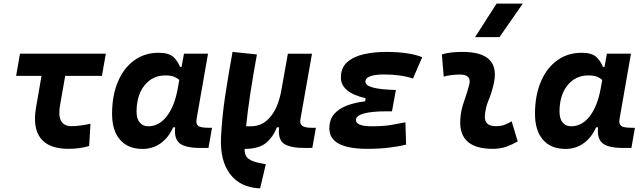

<svg xmlns="http://www.w3.org/2000/svg" viewBox="-20 -815 3556 1064"><path d="M359.9 9.8Q251 9.8 205.6 -48.3Q160.2 -106.4 179.7 -219.7L210 -394.5H69.3L90.8 -517.6H566.4L544.9 -394.5H341.3L313 -232.9Q292 -115.7 377 -115.7Q418.9 -115.7 481.4 -129.4L474.1 -5.9Q421.4 9.8 359.9 9.8Z M986.3 -444.3 999.5 -517.6H1132.8L1069.3 -154.8Q1064.9 -129.4 1077.6 -118.2Q1090.3 -106.9 1136.2 -106.9H1154.8L1135.3 4.9H1090.8Q1007.3 4.9 975.6 -21Q943.8 -46.9 950.7 -109.4H939.5Q914.1 -51.8 870.1 -20.8Q826.2 10.3 770 10.3Q689.5 10.3 645.3 -40.5Q601.1 -91.3 601.1 -184.1Q601.1 -285.6 633.3 -361.8Q665.5 -438 723.6 -480.2Q781.7 -522.5 858.9 -522.5Q914.6 -522.5 939.2 -500.7Q963.9 -479 977.5 -444.3ZM896.5 -397Q824.7 -397 780.8 -341.8Q736.8 -286.6 736.8 -196.3Q736.8 -157.7 753.9 -136.5Q771 -115.2 801.8 -115.2Q860.8 -115.2 904.1 -170.4Q947.3 -225.6 965.3 -325.7L973.6 -371.6Q961.9 -382.8 944.3 -389.9Q926.8 -397 896.5 -397Z M1421.4 229 1413.6 228.5Q1309.1 221.7 1254.4 148.9Q1199.7 76.2 1204.6 -50.3Q1210 -164.1 1227.3 -279.8Q1244.6 -395.5 1268.6 -527.3L1403.8 -513.2Q1359.4 -271.5 1343.8 -115.2H1371.1Q1434.1 -115.2 1477.5 -166.3Q1521 -217.3 1539.1 -313.5L1540 -319.3Q1540.5 -322.8 1541 -325.7V-325.2L1575.2 -517.1H1709L1645 -155.3Q1640.1 -129.4 1654.8 -118.2Q1669.4 -106.9 1706.5 -106.9H1730.5L1710.9 4.4L1675.8 4.9Q1594.2 5.9 1556.9 -16.4Q1519.5 -38.6 1526.4 -109.4H1514.2Q1493.7 -55.2 1453.9 -22.7Q1414.1 9.8 1335.4 10.3Q1334.5 47.9 1357.7 65.4Q1380.9 83 1438 92.3L1453.1 94.7Z M2016.1 9.8Q1805.2 9.8 1805.2 -103Q1805.2 -151.9 1831.5 -182.6Q1857.9 -213.4 1902.8 -230.2Q1947.8 -247.1 2003.4 -253.4L2006.3 -270.5Q1869.1 -302.2 1869.1 -385.3Q1869.1 -439.5 1904.1 -470.5Q1939 -501.5 1995.8 -514.4Q2052.7 -527.3 2118.7 -527.3Q2247.6 -527.3 2319.8 -498L2268.6 -379.9Q2201.2 -402.3 2107.4 -402.3Q2059.6 -402.3 2032.2 -392.6Q2004.9 -382.8 2004.9 -362.3Q2004.9 -341.8 2045.2 -330.3Q2085.4 -318.8 2173.8 -316.4L2152.3 -198.2H2127Q1952.6 -198.2 1952.6 -149.4Q1952.6 -115.2 2042 -115.2Q2105.5 -115.2 2148.9 -122.8Q2192.4 -130.4 2226.6 -137.2L2230.5 -13.7Q2188 -2.9 2134 3.4Q2080.1 9.8 2016.1 9.8Z M2815.4 -142.6 2849.1 -31.2Q2819.3 -14.2 2786.1 -2.2Q2752.9 9.8 2710 9.8Q2520.5 9.8 2530.8 -153.3Q2534.2 -205.6 2551.8 -253.9Q2569.3 -302.2 2580.1 -345.2Q2595.2 -401.9 2528.3 -401.9Q2481.9 -401.9 2439 -390.6L2428.7 -513.7Q2457.5 -522 2486.3 -524.7Q2515.1 -527.3 2543.9 -527.3Q2759.3 -527.3 2714.8 -345.2Q2703.6 -297.4 2687 -258.3Q2670.4 -219.2 2667 -172.4Q2663.1 -115.7 2729 -115.7Q2753.4 -115.7 2771.7 -121.8Q2790 -127.9 2815.4 -142.6ZM2612.8 -609.4 2731.9 -794.9H2877L2748 -609.4Z M3330.1 -444.3 3343.3 -517.6H3476.6L3413.1 -154.8Q3408.7 -129.4 3421.4 -118.2Q3434.1 -106.9 3480 -106.9H3498.5L3479 4.9H3434.6Q3351.1 4.9 3319.3 -21Q3287.6 -46.9 3294.4 -109.4H3283.2Q3257.8 -51.8 3213.9 -20.8Q3169.9 10.3 3113.8 10.3Q3033.2 10.3 2989 -40.5Q2944.8 -91.3 2944.8 -184.1Q2944.8 -285.6 2977.1 -361.8Q3009.3 -438 3067.4 -480.2Q3125.5 -522.5 3202.6 -522.5Q3258.3 -522.5 3283 -500.7Q3307.6 -479 3321.3 -444.3ZM3240.2 -397Q3168.5 -397 3124.5 -341.8Q3080.6 -286.6 3080.6 -196.3Q3080.6 -157.7 3097.7 -136.5Q3114.7 -115.2 3145.5 -115.2Q3204.6 -115.2 3247.8 -170.4Q3291 -225.6 3309.1 -325.7L3317.4 -371.6Q3305.7 -382.8 3288.1 -389.9Q3270.5 -397 3240.2 -397Z"/></svg>

Font: Cascadia Code PL
Style: Bold Italic
Weight: 700
Italic angle: -10°
Monospace: yes
Designer: Aaron Bell
Foundry: Saja Typeworks
Version: Version 2404.023; ttfautohint (v1.8.4)